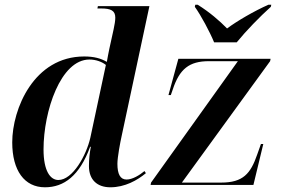

<svg xmlns="http://www.w3.org/2000/svg" viewBox="-20 -786 1195 816"><path d="M890 -606H986C1025 -654 1084 -715 1131 -757L1133 -766H1121C1060 -739 988 -697 945 -665C914 -697 870 -735 820 -766H810L808 -757C834 -721 872 -650 890 -606ZM171 10C252 10 318 -39 363 -162H366C361 -135 358 -110 358 -80C358 -21 394 10 449 10C511 10 564 -20 600 -50L594 -59C574 -42 543 -23 518 -23C491 -23 479 -46 479 -90C479 -118 491 -181 497 -208L615 -760H396L394 -750H410C451 -750 470 -741 470 -711C470 -698 467 -681 463 -662L445 -580C442 -565 437 -541 434 -523C409 -538 379 -546 338 -546C124 -546 32 -323 32 -181C32 -61 84 10 171 10ZM620 0H1057L1099 -174H1089L1073 -129C1045 -48 1013 -10 920 -10H753L1128 -526L1130 -536H738L696 -382H706L714 -405C743 -493 784 -526 868 -526H991L622 -10ZM228 -21C194 -21 165 -59 165 -151C165 -314 238 -533 360 -533C388 -533 414 -523 430 -510L364 -201C347 -126 289 -21 228 -21Z"/></svg>

Font: Noto Serif Display SemiBold
Style: Italic
Weight: 600
Italic angle: -12°
Designer: Monotype Design Team
Foundry: Monotype Imaging Inc.
Version: Version 2.009